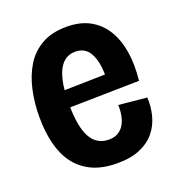

<svg xmlns="http://www.w3.org/2000/svg" viewBox="-106 -626 672 726"><g transform="rotate(-20 230.0 -262.5)"><path d="M246 13Q186 13 144.5 -6.5Q103 -26 77 -61Q51 -96 39 -144.5Q27 -193 27 -252Q27 -309 38.5 -360.5Q50 -412 74.5 -452Q99 -492 140 -515Q181 -538 239 -538Q294 -538 332.5 -517Q371 -496 394.5 -458Q418 -420 426.5 -368Q435 -316 428 -252L109 -246V-314L336 -319L314 -277Q318 -331 310.5 -366.5Q303 -402 285.5 -420Q268 -438 239 -438Q207 -438 187 -416.5Q167 -395 158 -355.5Q149 -316 149 -263Q149 -169 173 -125.5Q197 -82 246 -82Q268 -82 283 -91Q298 -100 307 -115Q316 -130 320 -150.5Q324 -171 323 -193L436 -182Q438 -145 429 -110Q420 -75 398 -47.5Q376 -20 338.5 -3.5Q301 13 246 13Z"/></g></svg>

Font: Bricolage Grotesque 72pt SemiCondensed SemiBold
Style: Regular
Weight: 600
Width: 4
Designer: Mathieu Triay
Foundry: Atelier Triay
Version: Version 1.001;gftools[0.9.33.dev8+g029e19f]